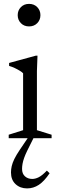

<svg xmlns="http://www.w3.org/2000/svg" viewBox="-20 -730 307 1014"><path d="M133.5 -590.5Q107 -590.5 90.2 -607.8Q73.5 -625 73.5 -650Q73.5 -675 90.2 -692.2Q107 -709.5 133.5 -709.5Q160 -709.5 176.8 -692.2Q193.5 -675 193.5 -650Q193.5 -625 176.8 -607.8Q160 -590.5 133.5 -590.5ZM178 -436 175 -355V-42.5L252.5 -18.5V0H26V-18.5L102 -42.5V-343Q96.5 -349 84.8 -356.2Q73 -363.5 58.2 -370.5Q43.5 -377.5 28 -382V-397.5L169 -436ZM123.5 66.5Q113.5 87 107.5 104Q101.5 121 99 135.2Q96.5 149.5 96.5 162Q96.5 187.5 111.8 201.2Q127 215 150.5 215Q166.5 215 184.2 206.2Q202 197.5 227.5 171L242 185Q213.5 227.5 185 246.2Q156.5 265 123 265Q86.5 265 62.2 242.5Q38 220 38 180.5Q38 164.5 41.8 147.8Q45.5 131 55.5 110.2Q65.5 89.5 84 62L141.5 -23H168Z"/></svg>

Font: Newsreader Text
Style: Regular
Weight: 400
Designer: Hugues Gentile
Foundry: Production Type
Version: Version 1.001